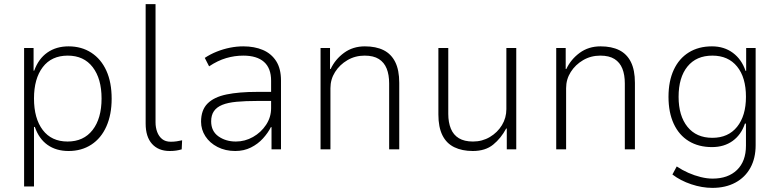

<svg xmlns="http://www.w3.org/2000/svg" viewBox="-20 -725 3785 932"><path d="M97 180V-492H143V-382H146Q167 -440 210 -470Q253 -500 313 -500Q376 -500 423.5 -469Q471 -438 496.5 -381.5Q522 -325 522 -246Q522 -169 496.5 -111.5Q471 -54 423.5 -23Q376 8 313 8Q253 8 211 -21.5Q169 -51 149 -109H145V180ZM308 -38Q386 -38 429.5 -94Q473 -150 473 -247Q473 -343 430 -399Q387 -455 309 -455Q230 -455 187.5 -399Q145 -343 145 -247Q145 -150 187.5 -94Q230 -38 308 -38Z M804 8Q749 8 718 -26.5Q687 -61 687 -125V-705H735V-131Q735 -106 743 -84.5Q751 -63 767 -50Q783 -37 809 -37Q823 -37 837.5 -39Q852 -41 864 -44L862 0Q848 4 834.5 6Q821 8 804 8Z M1122 8Q1074 8 1036 -11.5Q998 -31 977 -63.5Q956 -96 956 -134Q956 -191 987.5 -222.5Q1019 -254 1079.5 -266.5Q1140 -279 1228 -279H1307V-235H1230Q1171 -235 1128.5 -231Q1086 -227 1059 -216Q1032 -205 1018.5 -185.5Q1005 -166 1005 -136Q1005 -88 1040.5 -63Q1076 -38 1125 -38Q1169 -38 1208 -60Q1247 -82 1271.5 -119Q1296 -156 1296 -200V-333Q1296 -394 1261.5 -424.5Q1227 -455 1161 -455Q1119 -455 1078 -443Q1037 -431 995 -403L974 -444Q1001 -462 1032.5 -474.5Q1064 -487 1096.5 -493.5Q1129 -500 1161 -500Q1215 -500 1256 -482.5Q1297 -465 1320.5 -428.5Q1344 -392 1344 -334V0H1298V-108H1295Q1281 -80 1256.5 -53Q1232 -26 1198 -9Q1164 8 1122 8Z M1536 0V-492H1582V-390H1585Q1607 -437 1650 -468.5Q1693 -500 1751 -500Q1805 -500 1842 -481.5Q1879 -463 1898.5 -424Q1918 -385 1918 -323V0H1869V-320Q1869 -362 1857 -392Q1845 -422 1819 -438.5Q1793 -455 1750 -455Q1704 -455 1666.5 -433Q1629 -411 1606.5 -375.5Q1584 -340 1584 -297V0Z M2275 8Q2223 8 2185 -10.5Q2147 -29 2127.5 -68.5Q2108 -108 2108 -169V-492H2156V-172Q2156 -131 2168.5 -100.5Q2181 -70 2207.5 -54Q2234 -38 2276 -38Q2321 -38 2358 -60Q2395 -82 2416.5 -117.5Q2438 -153 2438 -195V-492H2486V0H2440V-101H2437Q2412 -54 2374 -23Q2336 8 2275 8Z M2680 0V-492H2726V-390H2729Q2751 -437 2794 -468.5Q2837 -500 2895 -500Q2949 -500 2986 -481.5Q3023 -463 3042.5 -424Q3062 -385 3062 -323V0H3013V-320Q3013 -362 3001 -392Q2989 -422 2963 -438.5Q2937 -455 2894 -455Q2848 -455 2810.5 -433Q2773 -411 2750.5 -375.5Q2728 -340 2728 -297V0Z M3438 187Q3388 187 3335.5 169.5Q3283 152 3244 122L3265 83Q3292 101 3321.5 114Q3351 127 3381.5 134.5Q3412 142 3439 142Q3514 142 3557.5 100Q3601 58 3601 -18V-125H3596Q3578 -71 3536.5 -41Q3495 -11 3436 -11Q3371 -11 3323.5 -40Q3276 -69 3250.5 -124Q3225 -179 3225 -255Q3225 -331 3250.5 -386Q3276 -441 3323.5 -470.5Q3371 -500 3436 -500Q3495 -500 3537.5 -468.5Q3580 -437 3599 -381H3602V-492H3648V-20Q3648 43 3622.5 89.5Q3597 136 3549.5 161.5Q3502 187 3438 187ZM3438 -56Q3515 -56 3558 -109.5Q3601 -163 3601 -255Q3601 -349 3558 -402Q3515 -455 3438 -455Q3360 -455 3317 -402Q3274 -349 3274 -255Q3274 -163 3317 -109.5Q3360 -56 3438 -56Z"/></svg>

Font: Nunito Sans 7pt SemiCondensed ExtraLight
Style: Regular
Weight: 250
Width: 4
Designer: Vernon Adams
Foundry: Vernon Adams
Version: Version 3.101;gftools[0.9.27]